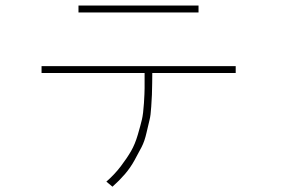

<svg xmlns="http://www.w3.org/2000/svg" viewBox="-20 -664 1040 706"><path d="M268.6 -618.2V-643.6H710V-618.2ZM132.8 -395.5V-420.9H846.7V-395.5H540Q540 -391.6 539.6 -358.9Q539.1 -326.2 538.6 -315.4Q538.1 -304.7 536.1 -272Q534.2 -239.3 529.8 -222.7Q525.4 -206.1 518.6 -175.3Q511.7 -144.5 500.5 -123Q489.3 -101.6 474.6 -74.7Q460 -47.9 439.5 -23.9Q418.9 0 393.6 22.5L371.1 3.9Q401.4 -22.5 424.3 -52.7Q447.3 -83 461.9 -108.4Q476.6 -133.8 486.8 -168.9Q497.1 -204.1 502 -225.1Q506.8 -246.1 509.3 -284.7Q511.7 -323.2 511.7 -339.8Q511.7 -355.5 511.7 -395.5Z"/></svg>

Font: Gothic A1 Thin
Style: Regular
Weight: 250
Designer: HanYang I&C Co.,Ltd.
Foundry: HanYang I&C Co.,Ltd.
Version: Version 2.50